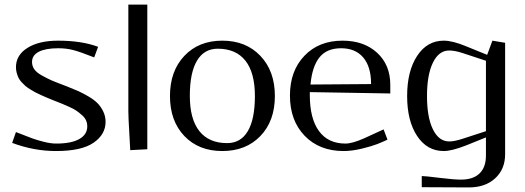

<svg xmlns="http://www.w3.org/2000/svg" viewBox="-20 -653 2296 840"><path d="M33.2 -27.8 49.8 -75.2Q100.1 -55.2 121.8 -47.4Q143.6 -39.6 173.1 -32.2Q202.6 -24.9 226.1 -24.9Q292 -24.9 326.9 -44.7Q361.8 -64.5 361.8 -100.1Q361.8 -113.8 356.7 -125.7Q351.6 -137.7 339.6 -148.4Q327.6 -159.2 316.4 -167.2Q305.2 -175.3 284.7 -184.6Q264.2 -193.8 250.5 -199.5Q236.8 -205.1 211.9 -214.8Q194.8 -221.7 185.1 -225.8Q175.3 -230 159.4 -237.1Q143.6 -244.1 134 -249.3Q124.5 -254.4 111.6 -262.5Q98.6 -270.5 90.8 -277.3Q83 -284.2 74.2 -293.7Q65.4 -303.2 60.8 -313Q56.2 -322.8 53 -334.5Q49.8 -346.2 49.8 -358.9Q49.8 -412.1 100.3 -443.6Q150.9 -475.1 233.9 -475.1Q337.4 -475.1 409.2 -448.2L392.1 -401.9Q329.1 -426.8 299.3 -434.3Q269.5 -441.9 234.9 -441.9Q179.2 -441.9 149.7 -426.5Q120.1 -411.1 120.1 -381.8Q120.1 -364.3 130.1 -349.9Q140.1 -335.4 164.6 -322Q189 -308.6 205.8 -301.3Q222.7 -293.9 260.3 -279.8Q263.2 -278.8 264.6 -278.1Q266.1 -277.3 268.6 -276.6Q271 -275.9 272.9 -274.9Q302.7 -263.2 322.5 -254.4Q342.3 -245.6 367.2 -231Q392.1 -216.3 406.7 -201.4Q421.4 -186.5 431.6 -165.5Q441.9 -144.5 441.9 -120.1Q441.9 -64.9 389.4 -28.6Q336.9 7.8 225.1 7.8Q128.4 7.8 33.2 -27.8Z M624.5 -632.8V0L549.8 3.9Q549.8 -1.5 545.7 -71.3Q541.5 -141.1 541.5 -166V-632.8Z M973.6 -26.9Q1033.2 -26.9 1064.2 -79.3Q1095.2 -131.8 1095.2 -232.9Q1095.2 -335 1053.7 -387.5Q1012.2 -439.9 932.6 -439.9Q873 -439.9 841.8 -387.5Q810.5 -335 810.5 -233.9Q810.5 -131.8 852.3 -79.3Q894 -26.9 973.6 -26.9ZM786.4 -408.4Q849.1 -475.1 952.6 -475.1Q1056.2 -475.1 1119.4 -408.4Q1182.6 -341.8 1182.6 -232.9Q1182.6 -124 1119.4 -58.1Q1056.2 7.8 952.6 7.8Q849.1 7.8 786.4 -58.1Q723.6 -124 723.6 -232.9Q723.6 -341.8 786.4 -408.4Z M1338.4 -283.2 1603.5 -285.2Q1603.5 -361.3 1569.1 -401.6Q1534.7 -441.9 1472.2 -441.9Q1409.7 -441.9 1377.7 -402.1Q1345.7 -362.3 1338.4 -283.2ZM1335.4 -250V-237.8Q1335.4 -134.3 1375.5 -79.6Q1415.5 -24.9 1491.2 -24.9Q1521.5 -24.9 1573.2 -47.9L1658.2 -86.9L1675.3 -42Q1655.8 -32.7 1631.1 -22.9Q1606.4 -13.2 1563.2 -2.7Q1520 7.8 1483.4 7.8Q1377.4 7.8 1313 -58.8Q1248.5 -125.5 1248.5 -234.9Q1248.5 -342.8 1311.8 -408.9Q1375 -475.1 1478.5 -475.1Q1572.3 -475.1 1629.9 -422.1Q1687.5 -369.1 1687.5 -282.2V-244.1Z M2189.9 -465.8V22Q2189.9 86.9 2146.5 127Q2103 167 2031.2 167L1825.2 166V117.2Q1840.3 117.2 1902.6 125Q1964.8 132.8 1997.1 132.8Q2050.3 132.8 2078.1 105.7Q2106 78.6 2106 27.8V-51.8L2020 -17.1Q1956.5 7.8 1921.4 7.8Q1848.6 7.8 1804.9 -58.1Q1761.2 -124 1761.2 -232.9Q1761.2 -341.8 1804.9 -408.4Q1848.6 -475.1 1921.4 -475.1Q1960.4 -475.1 2020 -450.2L2111.3 -413.1L2134.3 -475.1ZM2106 -387.2 2003.9 -420.9Q1969.7 -432.1 1945.3 -432.1Q1899.9 -432.1 1874 -378.9Q1848.1 -325.7 1848.1 -232.9Q1848.1 -140.1 1874 -87.2Q1899.9 -34.2 1945.3 -34.2Q1968.3 -34.2 2003.9 -45.9L2106 -79.1Z"/></svg>

Font: Resagokr
Style: Regular
Weight: 500
Designer: gluk
Foundry: gluk
Version: Version 0.95